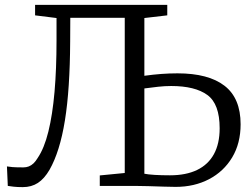

<svg xmlns="http://www.w3.org/2000/svg" viewBox="-20 -763 1022 788"><path d="M73.5 5Q50.5 5 35.8 3.2Q21 1.5 12 0L8.5 -80Q17 -78.5 31.5 -77.2Q46 -76 76 -76Q88 -76 98.2 -80Q108.5 -84 117.5 -92.5Q126.5 -101 134.5 -114.5Q161.5 -154 178.5 -222.8Q195.5 -291.5 203.8 -386Q212 -480.5 212 -597.5V-689L124 -700V-743H666.5V-700L572.5 -689V-452Q608.5 -457 641.8 -459.5Q675 -462 708.5 -462Q835.5 -462 901.5 -411Q967.5 -360 967.5 -253Q967.5 -174.5 932.8 -116.8Q898 -59 837.8 -27.5Q777.5 4 701 4Q684 4 653 3Q622 2 589.5 1Q557 0 534.5 0H389.5V-43L492 -53V-690H268.5L268 -592Q267.5 -495.5 262.2 -415Q257 -334.5 246.5 -269.2Q236 -204 220.2 -153.8Q204.5 -103.5 183.5 -66.5Q162 -29.5 135.5 -12.2Q109 5 73.5 5ZM677.5 -43.5Q743.5 -43.5 789 -65.5Q834.5 -87.5 858 -130.5Q881.5 -173.5 881.5 -236.5Q881.5 -336.5 831 -373.2Q780.5 -410 682.5 -410Q656.5 -410 629.2 -407Q602 -404 572.5 -400V-50Q586.5 -47 614.8 -45.2Q643 -43.5 677.5 -43.5Z"/></svg>

Font: Merriweather 7pt Light
Style: Regular
Weight: 300
Designer: Eben Sorkin
Foundry: Eben Sorkin
Version: Version 2.200;gftools[0.9.31]